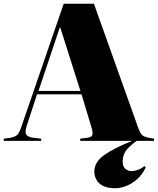

<svg xmlns="http://www.w3.org/2000/svg" viewBox="-30 -750 840 1022"><path d="M585 252Q542 252 517.5 239Q493 226 482.5 205.5Q472 185 472 164Q472 113 523 76.5Q574 40 673 0H397V-12L431 -16Q456 -19 461 -30.5Q466 -42 456 -75L404 -248H167L111 -76Q101 -44 111 -32Q121 -20 146 -17L189 -12V0H-10V-12L22 -16Q41 -19 55.5 -27Q70 -35 83 -73L309 -730H470L703 -77Q715 -43 725 -32.5Q735 -22 760 -17L790 -12V0H697Q654 31 638.5 55Q623 79 623 110Q623 138 638 149.5Q653 161 669 161Q683 161 701.5 155Q720 149 739 134L746 141Q726 182 697 206.5Q668 231 638 241.5Q608 252 585 252ZM175 -266H398L291 -603H288Z"/></svg>

Font: Literata 72pt Black
Style: Regular
Weight: 900
Designer: Latin by Veronika Burian and Jose Scaglione. Greek by Irene Vlachou. Cyrillic by Vera Evstafieva.
Foundry: TypeTogether
Version: Version 3.002